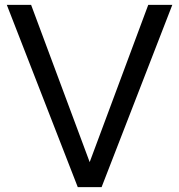

<svg xmlns="http://www.w3.org/2000/svg" viewBox="-20 -770 738 790"><path d="M689 -750H590L349 -103L108 -750H8L300 0H398Z"/></svg>

Font: Oakes
Style: Regular
Weight: 400
Designer: Samuel Oakes
Foundry: Samuel Oakes
Version: Version 1.003;PS 001.003;hotconv 1.0.88;makeotf.lib2.5.64775